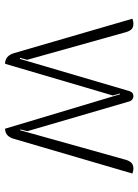

<svg xmlns="http://www.w3.org/2000/svg" viewBox="88 -638 558 775"><g transform="rotate(90 367.5 -250.0)"><path d="M194 -27 55 -505Q67 -509 74 -509Q89 -509 96.5 -502.5Q104 -496 109 -480L221 -80L213 -52L217 -50L347 -492Q352 -509 368 -509Q375 -509 381 -504.5Q387 -500 389 -492L509 -81L502 -53L505 -51L625 -480Q630 -495 638 -502Q646 -509 661 -509Q668 -509 680 -505L540 -27Q530 9 499 9L360 -455L357 -454L365 -426L237 9Q205 9 194 -27Z"/></g></svg>

Font: K2D Thin
Style: Regular
Weight: 100
Designer: Katatrad Aksorn Co.,Ltd.
Foundry: Cadson Demak Co.,Ltd.
Version: Version 1.000; ttfautohint (v1.6)